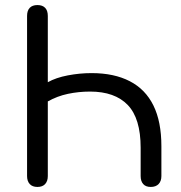

<svg xmlns="http://www.w3.org/2000/svg" viewBox="-20 -732 715 759"><path d="M128 7Q108 7 97.5 -4.5Q87 -16 87 -36V-669Q87 -690 97.5 -701Q108 -712 128 -712Q148 -712 158.5 -701Q169 -690 169 -669V-407Q201 -425 248 -434Q295 -443 342 -443Q431 -443 493 -411Q555 -379 586.5 -315Q618 -251 618 -154V-36Q618 -16 607 -4.5Q596 7 576 7Q556 7 546 -4.5Q536 -16 536 -36V-148Q536 -264 485 -317Q434 -370 336 -370Q291 -370 248.5 -361Q206 -352 169 -331V-36Q169 -16 158.5 -4.5Q148 7 128 7Z"/></svg>

Font: Nunito
Style: Regular
Weight: 400
Designer: Vernon Adams
Foundry: Vernon Adams
Version: Version 3.602